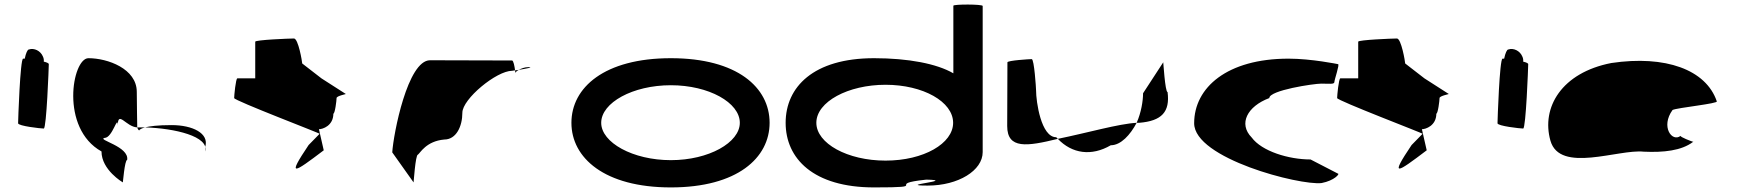

<svg xmlns="http://www.w3.org/2000/svg" viewBox="-20 -810 7586 838"><path d="M59 -272C59 -260 158 -249 171 -249C183 -249 193 -518 193 -530C193 -534 184 -538 171 -541C172 -548 171 -556 167 -564C157 -588 129 -602 106 -594C100 -594 93 -578 88 -554H81C68 -554 59 -284 59 -272Z M423 -149C423 -68 516 -14 516 -14C516 -6 524 -112 535 -112C545 -171 402 -200 436 -208C472 -208 494 -314 494 -261C494 -331 530 -256 579 -254C579 -281 577 -346 577 -409C577 -510 450 -556 366 -556C295 -556 241 -250 423 -149ZM579 -254C581 -246 585 -242 587 -241C587 -237 584 -246 613 -254ZM613 -254C633 -259 667 -264 729 -264C821 -264 893 -228 876 -170V-149C893 -215 743 -250 613 -254Z M1002 -382C1002 -371 1383 -226 1375 -226L1327 -177C1231 -34 1261 -54 1393 -154L1372 -246C1388 -246 1435 -261 1435 -314C1442 -314 1449 -371 1449 -382C1449 -392 1496 -400 1489 -400L1383 -468L1299 -533C1299 -540 1282 -642 1263 -642C1244 -642 1094 -636 1094 -628V-468H1016C1009 -468 1002 -392 1002 -382Z M1692 -145 1785 -14C1785 -6 1793 -135 1804 -135C1814 -142 1840 -194 1919 -201C1971 -201 1998 -258 1998 -318C1998 -378 2147 -501 2215 -501C2215 -501 2220 -502 2228 -503C2226 -520 2221 -546 2215 -546C2215 -546 1999 -547 1857 -547C1759 -547 1697 -225 1692 -145ZM2228 -503C2229 -498 2229 -494 2229 -491C2229 -494 2235 -500 2244 -505C2238 -504 2233 -504 2228 -503ZM2244 -505C2274 -510 2313 -517 2286 -517C2270 -517 2255 -511 2244 -505Z M2474 -274C2474 -121 2618 8 2908 8C3198 8 3339 -121 3339 -274C3339 -428 3198 -556 2908 -556C2618 -556 2474 -428 2474 -274ZM2604 -274C2604 -362 2742 -438 2908 -438C3074 -438 3209 -362 3209 -274C3209 -188 3074 -111 2908 -111C2742 -111 2604 -188 2604 -274Z M3409 -274C3409 -118 3530 8 3795 8C4054 8 3833 -6 4023 -26C4162 -23 3883 0 4029 0C4163 0 4269 -66 4269 -146V-784C4269 -792 4141 -792 4141 -785V-490C4069 -532 3944 -556 3795 -556C3530 -556 3409 -430 3409 -274ZM3543 -274C3543 -366 3682 -440 3845 -440C4009 -440 4140 -366 4140 -274C4140 -184 4012 -109 3845 -109C3679 -109 3543 -184 3543 -274Z M4376 -260C4376 -158 4463 -171 4597 -204C4596 -206 4591 -209 4590 -211C4524 -211 4502 -366 4502 -416C4502 -424 4494 -552 4483 -552C4473 -552 4377 -546 4377 -538C4377 -538 4376 -340 4376 -260ZM4597 -204C4659 -139 4744 -127 4828 -176C4872 -176 4913 -221 4941 -274C4863 -270 4725 -230 4597 -204ZM4941 -274H4952C5051 -282 5087 -322 5076 -408C5065 -408 5057 -546 5057 -538L4969 -403C4969 -370 4961 -319 4941 -274Z M5192 -272C5192 -118 5653 0 5748 -11C5805 -22 5828 -52 5820 -52L5700 -114C5604 -114 5487 -150 5443 -210C5384 -270 5424 -346 5520 -382C5520 -416 5714 -445 5747 -445C5781 -445 5804 -441 5804 -452C5804 -462 5828 -530 5820 -530C5820 -530 5704 -554 5604 -554C5336 -554 5192 -428 5192 -272Z M5816 -382C5816 -371 6197 -226 6189 -226L6141 -177C6045 -34 6075 -54 6207 -154L6186 -246C6202 -246 6249 -261 6249 -314C6256 -314 6263 -371 6263 -382C6263 -392 6310 -400 6303 -400L6197 -468L6113 -533C6113 -540 6096 -642 6077 -642C6058 -642 5908 -636 5908 -628V-468H5830C5823 -468 5816 -392 5816 -382Z M6516 -272C6516 -260 6615 -249 6628 -249C6640 -249 6650 -518 6650 -530C6650 -534 6641 -538 6628 -541C6629 -548 6628 -556 6624 -564C6614 -588 6586 -602 6563 -594C6557 -594 6550 -578 6545 -554H6538C6525 -554 6516 -284 6516 -272Z M6747 -196C6788 -52 7044 -160 7154 -148C7240 -144 7319 -152 7370 -191C7362 -193 7313 -212 7315 -217C7278 -188 7227 -257 7280 -330C7300 -340 7483 -358 7473 -368C7426 -506 7249 -570 7013 -535C6796 -493 6706 -341 6747 -196ZM7315 -217C7315 -217 7315 -218 7315 -218C7315 -218 7315 -217 7315 -217ZM7371 -192 7370 -191C7372 -191 7372 -191 7371 -190Z"/></svg>

Font: Ampere
Style: SCUltExt
Weight: 400
Version: Version 1